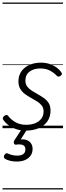

<svg xmlns="http://www.w3.org/2000/svg" viewBox="-20 -1015 519 1520"><path d="M185 19Q139 19 103 5.5Q67 -8 42.5 -27.5Q18 -47 6 -66Q1 -74 2.5 -81.5Q4 -89 13 -97Q23 -104 30.5 -105Q38 -106 45 -97Q67 -68 102.5 -47.5Q138 -27 187 -27Q226 -27 257 -39Q288 -51 306.5 -75Q325 -99 325 -133Q325 -161 310.5 -179.5Q296 -198 273.5 -212Q251 -226 225.5 -240Q200 -254 177.5 -270.5Q155 -287 140.5 -311.5Q126 -336 126 -371Q126 -416 148.5 -449Q171 -482 211.5 -500.5Q252 -519 304 -519Q346 -519 378.5 -506.5Q411 -494 433 -476.5Q455 -459 465 -443Q471 -434 470 -428Q469 -422 458 -414Q451 -409 443.5 -408.5Q436 -408 430 -415Q403 -442 372.5 -457.5Q342 -473 299 -473Q247 -473 214 -448Q181 -423 181 -377Q181 -349 195.5 -330Q210 -311 232.5 -296.5Q255 -282 280.5 -268Q306 -254 329 -237.5Q352 -221 366 -198Q380 -175 380 -140Q380 -88 353.5 -52Q327 -16 282.5 1.5Q238 19 185 19ZM112 264Q88 264 62 258.5Q36 253 17 240Q10 234 10.5 225.5Q11 217 16 210Q22 201 28 199Q34 197 42 200Q57 207 75 212Q93 217 116 217Q147 217 164 205Q181 193 181 168Q181 143 163 134Q145 125 109 130Q101 131 97 128.5Q93 126 91 121Q88 114 89 108.5Q90 103 95 94L159 -4H203L132 108L117 94Q156 84 182.5 91Q209 98 223.5 117Q238 136 238 164Q238 195 222 217.5Q206 240 178 252Q150 264 112 264ZM0 475H479V485H0ZM0 -20H479V0H0ZM0 -505H479V-500H0ZM0 -995H479V-985H0Z"/></svg>

Font: Playwrite CZ Guides
Style: Regular
Weight: 400
Designer: Veronika Burian, José Scaglione
Foundry: TypeTogether
Version: Version 1.003